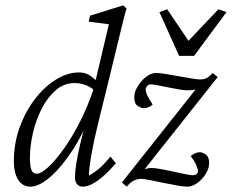

<svg xmlns="http://www.w3.org/2000/svg" viewBox="-20 -696 874 724"><path d="M94.7 7.8Q64.5 7.8 48.3 -18.6Q32.2 -44.9 32.2 -86.9Q32.2 -155.3 54.2 -215.8Q76.2 -276.4 112.3 -323.2Q148.4 -370.1 191.9 -396.5Q235.4 -422.9 278.3 -422.9Q301.8 -422.9 319.3 -411.1Q336.9 -399.4 354.5 -379.9L343.8 -346.7Q328.1 -365.2 306.2 -374Q284.2 -382.8 260.7 -382.8Q221.7 -382.8 190.4 -356Q159.2 -329.1 137.2 -286.1Q115.2 -243.2 104 -193.8Q92.8 -144.5 92.8 -98.6Q92.8 -71.3 98.1 -56.2Q103.5 -41 118.2 -41Q134.8 -41 160.6 -64.5Q186.5 -87.9 217.8 -130.9Q249 -173.8 278.8 -231.4Q308.6 -289.1 332 -357.4L336.9 -377.9L390.6 -604.5L314.5 -614.3L319.3 -636.7L444.3 -675.8L457 -664.1Q450.2 -640.6 439 -595.2Q427.7 -549.8 415 -496.1Q402.3 -442.4 389.6 -391.6L349.6 -229.5Q334 -166 324.7 -112.8Q315.4 -59.6 315.4 -34.2Q337.9 -45.9 357.4 -63.5Q377 -81.1 396.5 -105.5L417 -80.1Q392.6 -51.8 370.1 -32.2Q347.7 -12.7 328.1 -2.4Q308.6 7.8 293 7.8Q277.3 7.8 270 -2Q262.7 -11.7 262.7 -27.3Q262.7 -45.9 267.1 -75.7Q271.5 -105.5 282.7 -153.8Q293.9 -202.1 314.5 -276.4H325.2Q294.9 -192.4 252.9 -128.4Q210.9 -64.5 168.9 -28.3Q127 7.8 94.7 7.8ZM512.7 -42 504.9 -45.9Q518.6 -56.6 530.3 -59.6Q542 -62.5 550.8 -62.5Q562.5 -62.5 585.4 -58.6Q608.4 -54.7 634.3 -48.8Q660.2 -43 679.7 -39.1Q699.2 -35.2 705.1 -35.2Q713.9 -35.2 720.2 -38.6Q726.6 -42 726.6 -50.8Q726.6 -58.6 719.7 -74.2Q712.9 -89.8 699.2 -107.4Q708 -115.2 717.3 -118.7Q726.6 -122.1 733.4 -122.1Q742.2 -122.1 755.4 -113.8Q768.6 -105.5 768.6 -81.1Q768.6 -64.5 760.3 -48.3Q752 -32.2 739.7 -19.5Q727.5 -6.8 713.4 0.5Q699.2 7.8 687.5 7.8Q672.9 7.8 647.5 3.4Q622.1 -1 594.7 -6.8Q567.4 -12.7 544.4 -17.1Q521.5 -21.5 512.7 -21.5Q497.1 -21.5 483.9 -14.6Q470.7 -7.8 458 7.8L439.5 -7.8L727.5 -371.1L738.3 -367.2Q731.4 -361.3 718.3 -358.4Q705.1 -355.5 685.5 -355.5Q674.8 -355.5 654.8 -358.9Q634.8 -362.3 613.3 -366.7Q591.8 -371.1 574.2 -374.5Q556.6 -377.9 549.8 -377.9Q539.1 -377.9 534.2 -371.1Q529.3 -364.3 529.3 -357.4Q529.3 -350.6 534.7 -337.9Q540 -325.2 555.7 -301.8Q546.9 -293.9 538.1 -291Q529.3 -288.1 521.5 -288.1Q512.7 -288.1 499.5 -296.4Q486.3 -304.7 486.3 -329.1Q486.3 -345.7 494.6 -361.8Q502.9 -377.9 515.1 -391.6Q527.3 -405.3 541.5 -413.1Q555.7 -420.9 567.4 -420.9Q581.1 -420.9 604.5 -417Q627.9 -413.1 653.3 -408.7Q678.7 -404.3 700.7 -400.4Q722.7 -396.5 734.4 -396.5Q750 -396.5 759.8 -401.9Q769.5 -407.2 782.2 -420.9L800.8 -405.3ZM581.1 -650.4 610.4 -661.1 713.9 -507.8H658.2L803.7 -661.1L834 -650.4L711.9 -485.4H655.3Z"/></svg>

Font: Crimson Pro ExtraLight
Style: Italic
Weight: 250
Italic angle: -12°
Designer: Jacques Le Bailly
Foundry: Baron von Fonthausen
Version: Version 1.003